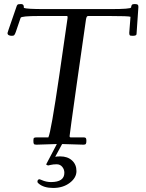

<svg xmlns="http://www.w3.org/2000/svg" viewBox="-20 -709 721 949"><path d="M39.1 -532Q17.1 -532 17.1 -545.9Q17.1 -547.4 22.5 -563Q47.6 -634 54.6 -656Q61.5 -678 63.2 -680.9Q64.9 -683.8 66.4 -685.5Q67.9 -687.3 71.3 -688Q75.7 -689 84 -689Q97.9 -689 97.9 -674.1V-669.9Q111.3 -664.1 200.9 -664.1H527.1Q626.2 -664.1 627.9 -672.1Q628.7 -681.2 632 -685.1Q635.3 -689 645.6 -689Q656 -689 660 -686.3Q664.1 -683.6 664.1 -675L655 -543Q655 -536.1 649.9 -534.1Q644.8 -532 636.4 -532Q627.9 -532 625 -532.8Q622.1 -533.7 620.6 -536.1Q618.9 -539.1 618.9 -547.1L625 -626Q616 -629.9 521 -629.9H415Q407.7 -629.9 405 -613Q394.8 -545.2 359.4 -294.1Q324 -43 324 -36.5Q324 -30 329.1 -30H393.1Q401.6 -30 404.3 -26.6Q407 -23.2 407 -12.7Q407 -2.2 404.3 2Q401.6 6.1 393.1 6.1L287.1 2.9Q283.2 9.8 268.6 37Q253.9 64.2 252.9 65.9Q262.7 64 278.1 64Q313.7 64 335.8 83.9Q357.9 103.8 357.9 136.7Q357.9 169.7 324.7 194.8Q291.5 220 242.9 220Q195.8 220 170.7 198Q165 193.1 165 189.9Q165 177 176 177Q178 177 185.5 180.7Q208.3 190.9 231.9 190.9Q298.1 190.9 298.1 145Q298.1 128.2 287.6 115.6Q277.1 103 260.1 103Q243.2 103 231 106Q218.8 108.9 217.5 108.9Q216.3 108.9 212.2 106.7Q208 104.5 208 103.8Q208 103 261 2.9L159.9 6.1Q149.9 6.1 147.5 2.3Q145 -1.5 145 -13.3Q145 -25.1 148.3 -27.6Q151.6 -30 164.1 -30H219Q231.9 -55.2 272.9 -335.3Q314 -615.5 314 -620.1V-625.5Q314 -629.9 311 -629.9H174.1Q85 -629.9 82 -621.1L58.1 -551Q54 -539.8 50.7 -535.9Q47.4 -532 39.1 -532Z"/></svg>

Font: Fanwood Text
Style: Italic
Weight: 400
Italic angle: -9°
Version: Version 1.101